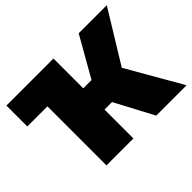

<svg xmlns="http://www.w3.org/2000/svg" viewBox="-144 -944 1189 1189"><g transform="rotate(-45 450.5 -350.0)"><path d="M16 -517V-700H428V-517ZM628 0 454 -328 642 -438 894 0ZM192 0V-700H428V0ZM360 -253V-439H625V-253ZM665 -325 448 -347 649 -700H895Z"/></g></svg>

Font: MOST Montserrat Black
Style: Regular
Weight: 900
Designer: Julieta Ulanovsky
Foundry: Julieta Ulanovsky
Version: Version 8.000;March 11, 2024;FontCreator 15.0.0.2926 64-bit